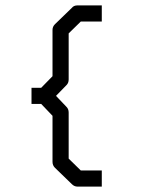

<svg xmlns="http://www.w3.org/2000/svg" viewBox="-20 -693 580 713"><path d="M358 -673V-613H280L235 -569V-398Q235 -385 227 -377L188 -337L227 -296Q235 -288 235 -275V-104L280 -60H358V0H268Q256 0 247 -9L184 -70Q175 -79 175 -92V-263L133 -307H97V-367H133L175 -410V-582Q175 -594 184 -603L247 -664Q254 -673 268 -673Z"/></svg>

Font: ibm3270
Style: Regular
Weight: 400
Monospace: yes
Version: Version 2.0.3